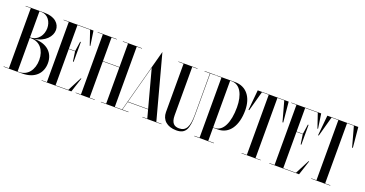

<svg xmlns="http://www.w3.org/2000/svg" viewBox="-36 -1402 3946 2076"><g transform="rotate(20 1936.5 -364.5)"><path d="M449 -201C449 -318 366 -396 227 -396H215.8C341.8 -412.4 408 -492.8 408 -566.5C408 -634 352.5 -700 227 -700H11V-696H71V-4H11V0H231V0C367.6 -1.6 449 -81.7 449 -201ZM190 -696C271 -696 313 -624 313 -553C313 -478.8 267.4 -397.7 171 -396V-696ZM171 -4V-390H190C285.5 -390 349 -313 349 -201C349 -85 285.5 -4 190 -4Z M754.1 -4H608V-421H680.6L697 -309H705V-537H697L680.6 -425H608V-696H753.4L809 -532H816L791 -700H448V-696H508V-4H448V0H791L846 -168H839Z M1350 -700H1130V-696H1190V-425H1000V-696H1060V-700H840V-696H900V-4H840V0H1060V-4H1000V-421H1190V-4H1130V0H1350V-4H1290V-696H1350Z M1572.3 -730.3 1572.5 -731 1570.5 -737 1518.5 -544V-543.7L1373.5 -4H1319.9V0H1447.9V-4H1377L1403.1 -101H1637.3L1663.4 -4H1607.9V0H1827.9V-4H1767.4ZM1520.3 -537.1 1636.3 -105H1404.2Z M2198 -700H2070V-696H2132V-219.5C2132 -82 2101 -22.5 2020.5 -22.5C1965.5 -22.5 1929 -50.5 1929 -140V-696H1989V-700H1769V-696H1829V-140C1829 -51 1892.5 8 2000 8C2110 8 2136 -61.5 2136 -219.5V-696H2198Z M2421 -155C2551 -155 2628 -273 2628 -450C2628 -600 2551 -700 2421 -700H2205V-696H2265V-4H2205V0H2431V-4H2365V-155ZM2384 -696C2479.5 -696 2533 -595 2533 -450C2533 -278 2479.5 -159 2384 -159H2365V-696Z M3037 -700H2681L2659 -467H2667.5L2730.4 -696H2809V-4H2749V0H2969V-4H2909V-696H2987.6L3050.5 -467H3059Z M3374.1 -4H3228V-421H3300.6L3317 -309H3325V-537H3317L3300.6 -425H3228V-696H3373.4L3429 -532H3436L3411 -700H3068V-696H3128V-4H3068V0H3411L3466 -168H3459Z M3838 -700H3482L3460 -467H3468.5L3531.4 -696H3610V-4H3550V0H3770V-4H3710V-696H3788.6L3851.5 -467H3860Z"/></g></svg>

Font: Picaflor 96 pt
Style: Regular
Weight: 400
Designer: Ariel Martín Pérez
Foundry: Tunera Type Foundry
Version: Version 1.000;hotconv 1.0.109;makeotfexe 2.5.65596